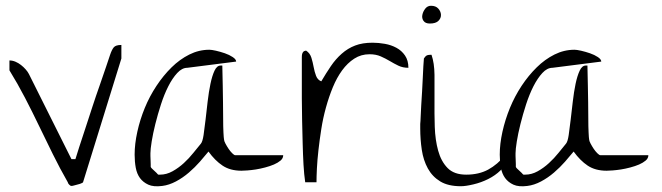

<svg xmlns="http://www.w3.org/2000/svg" viewBox="-20 -644 2294 665"><path d="M214.8 -12.7Q187.5 -60.5 163.1 -109.9Q138.7 -159.2 115.2 -208Q91.8 -256.8 66.4 -305.7Q41 -354.5 12.7 -400.4V-434.6Q23.4 -434.6 33.7 -430.2Q43.9 -425.8 52.7 -418.9Q61.5 -412.1 68.8 -403.8Q76.2 -395.5 80.1 -387.7L227.5 -92.8H241.2Q245.1 -106.4 254.4 -134.8Q263.7 -163.1 275.4 -198.7Q287.1 -234.4 299.8 -273.4Q312.5 -312.5 325.2 -348.1Q337.9 -383.8 347.2 -412.1Q356.4 -440.4 361.3 -454.1Q367.2 -471.7 374 -480Q380.9 -488.3 400.4 -488.3V-441.4L267.6 -12.7Q267.6 -11.7 262.2 -9.3Q256.8 -6.8 250.5 -5.4Q244.1 -3.9 237.8 -2Q231.4 0 227.5 0Q223.6 0 219.2 -4.9Q214.8 -9.8 214.8 -12.7Z M446.3 -108.4Q446.3 -145.5 455.6 -187.5Q464.8 -229.5 481.4 -270Q498 -310.5 522 -346.7Q545.9 -382.8 574.2 -410.6Q602.5 -438.5 635.7 -455.1Q668.9 -471.7 705.1 -471.7Q712.9 -471.7 728 -468.3Q743.2 -464.8 758.8 -459.5Q774.4 -454.1 786.1 -446.3Q797.9 -438.5 797.9 -430.7L628.9 -409.2Q610.4 -409.2 593.8 -391.1Q577.1 -373 563 -345.2Q548.8 -317.4 537.6 -282.7Q526.4 -248 518.1 -214.8Q509.8 -181.6 505.4 -154.3Q501 -127 501 -113.3V-103.5Q501 -97.7 501.5 -90.3Q502 -83 502 -75.2V-66.4Q502 -64.5 505.9 -60.5L522.5 -44.9Q526.4 -40 528.3 -39.1Q529.3 -39.1 531.2 -39.1H534.2Q556.6 -39.1 577.6 -50.8Q598.6 -62.5 616.7 -79.1Q634.8 -95.7 649.9 -114.7Q665 -133.8 675.8 -146.5Q681.6 -153.3 685.1 -176.3Q688.5 -199.2 691.9 -229Q695.3 -258.8 699.2 -292.5Q703.1 -326.2 709 -354Q714.8 -381.8 723.1 -399.4Q731.4 -417 744.1 -417Q745.1 -417 747.6 -417Q750 -417 750 -417Q750 -412.1 750.5 -392.6Q751 -373 751.5 -346.2Q752 -319.3 752.4 -289.1Q752.9 -258.8 752.9 -231.9Q752.9 -205.1 753.9 -185.5Q754.9 -166 755.9 -161.1Q755.9 -156.2 760.7 -147Q765.6 -137.7 771.5 -128.9Q777.3 -120.1 784.2 -113.3Q791 -106.4 794.9 -106.4H960.9Q960.9 -95.7 951.7 -87.9Q942.4 -80.1 928.7 -74.2Q915 -68.4 898.4 -64Q881.8 -59.6 866.2 -57.1Q850.6 -54.7 836.9 -53.7Q823.2 -52.7 816.4 -52.7Q777.3 -52.7 751 -70.3Q724.6 -87.9 702.1 -119.1Q689.5 -103.5 672.4 -84Q655.3 -64.5 634.3 -46.4Q613.3 -28.3 589.4 -15.6Q565.4 -2.9 542 0Q511.7 3.9 493.7 -4.4Q475.6 -12.7 464.8 -27.3Q454.1 -42 450.2 -63Q446.3 -84 446.3 -108.4Z M1025.4 -303.7V-446.3Q1025.4 -452.1 1026.4 -456.5Q1027.3 -460.9 1030.3 -464.4Q1033.2 -467.8 1040 -468.8Q1053.7 -460 1058.6 -443.8Q1063.5 -427.7 1066.4 -411.6Q1069.3 -395.5 1074.7 -381.3Q1080.1 -367.2 1092.8 -362.3Q1109.4 -390.6 1126 -415Q1142.6 -439.5 1163.6 -458Q1184.6 -476.6 1210 -486.3Q1235.4 -496.1 1270.5 -496.1Q1291 -496.1 1313 -492.2Q1335 -488.3 1353 -478.5Q1371.1 -468.8 1382.8 -451.7Q1394.5 -434.6 1394.5 -409.2Q1375 -409.2 1359.9 -416.5Q1344.7 -423.8 1330.1 -432.6Q1315.4 -441.4 1298.8 -448.7Q1282.2 -456.1 1259.8 -456.1Q1230.5 -456.1 1207 -440.9Q1183.6 -425.8 1165 -400.4Q1146.5 -375 1132.8 -341.8Q1119.1 -308.6 1108.9 -271.5Q1098.6 -234.4 1092.8 -196.8Q1086.9 -159.2 1083 -124.5Q1079.1 -89.8 1077.6 -60.5Q1076.2 -31.2 1076.2 -12.7H1037.1Q1033.2 -39.1 1031.2 -73.7Q1029.3 -108.4 1028.3 -147Q1027.3 -185.5 1026.4 -225.6Q1025.4 -265.6 1025.4 -303.7Z M1435.5 -214.8Q1436.5 -222.7 1437 -240.2Q1437.5 -257.8 1439 -280.3Q1440.4 -302.7 1441.9 -327.1Q1443.4 -351.6 1444.3 -374Q1445.3 -396.5 1446.3 -414.6Q1447.3 -432.6 1448.2 -441.4Q1453.1 -449.2 1457.5 -451.7Q1461.9 -454.1 1468.8 -454.1Q1469.7 -454.1 1471.7 -454.1Q1473.6 -454.1 1474.6 -454.1Q1484.4 -425.8 1484.9 -384.8Q1485.4 -343.8 1484.9 -297.4Q1484.4 -251 1485.8 -205.1Q1487.3 -159.2 1497.6 -122.1Q1507.8 -85 1530.3 -62Q1552.7 -39.1 1594.7 -39.1Q1638.7 -39.1 1670.9 -56.6Q1703.1 -74.2 1729.5 -106.4Q1729.5 -105.5 1730.5 -100.1Q1731.4 -94.7 1731.4 -92.8Q1731.4 -71.3 1713.4 -53.7Q1695.3 -36.1 1670.9 -23.9Q1646.5 -11.7 1619.6 -5.4Q1592.8 1 1576.2 1Q1532.2 1 1504.9 -15.6Q1477.5 -32.2 1461.9 -60.5Q1446.3 -88.9 1440.9 -125Q1435.5 -161.1 1435.5 -199.2ZM1468.8 -562.5Q1453.1 -562.5 1446.8 -571.8Q1440.4 -581.1 1442.9 -592.8Q1445.3 -604.5 1453.1 -614.3Q1460.9 -624 1472.7 -624Q1489.3 -624 1498 -614.3Q1506.8 -604.5 1507.3 -592.8Q1507.8 -581.1 1498.5 -571.8Q1489.3 -562.5 1468.8 -562.5Z M1710.9 -108.4Q1710.9 -145.5 1720.2 -187.5Q1729.5 -229.5 1746.1 -270Q1762.7 -310.5 1786.6 -346.7Q1810.5 -382.8 1838.9 -410.6Q1867.2 -438.5 1900.4 -455.1Q1933.6 -471.7 1969.7 -471.7Q1977.5 -471.7 1992.7 -468.3Q2007.8 -464.8 2023.4 -459.5Q2039.1 -454.1 2050.8 -446.3Q2062.5 -438.5 2062.5 -430.7L1893.6 -409.2Q1875 -409.2 1858.4 -391.1Q1841.8 -373 1827.6 -345.2Q1813.5 -317.4 1802.2 -282.7Q1791 -248 1782.7 -214.8Q1774.4 -181.6 1770 -154.3Q1765.6 -127 1765.6 -113.3V-103.5Q1765.6 -97.7 1766.1 -90.3Q1766.6 -83 1766.6 -75.2V-66.4Q1766.6 -64.5 1770.5 -60.5L1787.1 -44.9Q1791 -40 1793 -39.1Q1793.9 -39.1 1795.9 -39.1H1798.8Q1821.3 -39.1 1842.3 -50.8Q1863.3 -62.5 1881.3 -79.1Q1899.4 -95.7 1914.6 -114.7Q1929.7 -133.8 1940.4 -146.5Q1946.3 -153.3 1949.7 -176.3Q1953.1 -199.2 1956.5 -229Q1960 -258.8 1963.9 -292.5Q1967.8 -326.2 1973.6 -354Q1979.5 -381.8 1987.8 -399.4Q1996.1 -417 2008.8 -417Q2009.8 -417 2012.2 -417Q2014.6 -417 2014.6 -417Q2014.6 -412.1 2015.1 -392.6Q2015.6 -373 2016.1 -346.2Q2016.6 -319.3 2017.1 -289.1Q2017.6 -258.8 2017.6 -231.9Q2017.6 -205.1 2018.6 -185.5Q2019.5 -166 2020.5 -161.1Q2020.5 -156.2 2025.4 -147Q2030.3 -137.7 2036.1 -128.9Q2042 -120.1 2048.8 -113.3Q2055.7 -106.4 2059.6 -106.4H2225.6Q2225.6 -95.7 2216.3 -87.9Q2207 -80.1 2193.4 -74.2Q2179.7 -68.4 2163.1 -64Q2146.5 -59.6 2130.9 -57.1Q2115.2 -54.7 2101.6 -53.7Q2087.9 -52.7 2081.1 -52.7Q2042 -52.7 2015.6 -70.3Q1989.3 -87.9 1966.8 -119.1Q1954.1 -103.5 1937 -84Q1919.9 -64.5 1898.9 -46.4Q1877.9 -28.3 1854 -15.6Q1830.1 -2.9 1806.6 0Q1776.4 3.9 1758.3 -4.4Q1740.2 -12.7 1729.5 -27.3Q1718.8 -42 1714.8 -63Q1710.9 -84 1710.9 -108.4Z"/></svg>

Font: The Girl Next Door
Style: Regular
Weight: 400
Designer: Kimberly Geswein
Foundry: Kimberly Geswein
Version: Version 1.002 2010